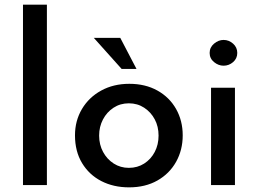

<svg xmlns="http://www.w3.org/2000/svg" viewBox="-20 -797 1110 827"><path d="M79 -777H182V0H79Z M303 -214Q303 -277 333 -327.5Q363 -378 416 -407Q469 -436 537 -436Q606 -436 658 -407Q710 -378 738.5 -327.5Q767 -277 767 -214Q767 -151 738.5 -100Q710 -49 658 -19.5Q606 10 536 10Q469 10 416.5 -17Q364 -44 333.5 -94.5Q303 -145 303 -214ZM407 -213Q407 -174 424 -142.5Q441 -111 470 -92.5Q499 -74 535 -74Q572 -74 601 -92.5Q630 -111 646.5 -142.5Q663 -174 663 -213Q663 -252 646.5 -283Q630 -314 601 -333Q572 -352 535 -352Q498 -352 469 -333Q440 -314 423.5 -282.5Q407 -251 407 -213ZM384 -634H498L568 -500H504Z M889 -419H992V0H889ZM883 -569Q883 -593 902 -609Q921 -625 943 -625Q966 -625 984 -609Q1002 -593 1002 -569Q1002 -545 984 -529.5Q966 -514 943 -514Q921 -514 902 -529.5Q883 -545 883 -569Z"/></svg>

Font: Josefin Sans Medium
Style: Regular
Weight: 500
Designer: Santiago Orozco
Foundry: Typemade
Version: Version 2.001